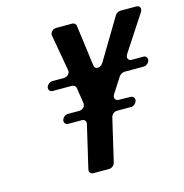

<svg xmlns="http://www.w3.org/2000/svg" viewBox="-100 -760 820 854"><g transform="rotate(-15 310.0 -333.5)"><path d="M407 -317 452 -387C456 -393 468 -400 476 -400H566C577 -400 589 -410 592 -422C595 -433 587 -443 576 -443H522C505 -443 498 -458 509 -474L615 -636C626 -652 619 -667 602 -667H528C520 -667 509 -660 505 -653L391 -463C378 -443 352 -443 350 -463L325 -652C325 -660 316 -667 308 -667H234C217 -667 203 -652 207 -637L236 -473C240 -458 226 -443 209 -443H156C144 -443 132 -433 129 -422C126 -410 134 -400 146 -400H235C243 -400 252 -393 253 -386L264 -314C267 -299 254 -284 238 -284H185C173 -284 161 -274 158 -263C155 -251 163 -241 175 -241H238C250 -241 258 -231 255 -219L209 -22C206 -10 214 0 226 0H299C311 0 323 -10 326 -22L372 -219C375 -231 387 -241 399 -241H465C476 -241 488 -251 491 -263C494 -274 486 -284 475 -285L419 -286C403 -287 396 -301 407 -317Z"/></g></svg>

Font: DIN Rundschrift
Style: BreitKursiv
Weight: 400
Width: 7
Version: Version 1.027